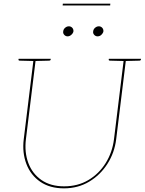

<svg xmlns="http://www.w3.org/2000/svg" viewBox="-20 -1022 792 1051"><path d="M330 9Q253 9 200.5 -27Q148 -63 124.5 -124.5Q101 -186 110 -260L164 -700H176L122 -261Q113 -189 135 -130Q157 -71 207 -36.5Q257 -2 331 -2Q406 -2 464 -36.5Q522 -71 558.5 -129.5Q595 -188 604 -260L658 -700H670L616 -260Q607 -186 568 -125Q529 -64 468 -27.5Q407 9 330 9ZM167 -700 164 -688 88 -690Q85 -690 83 -691.5Q81 -693 81 -695L82 -700ZM258 -700 257 -695Q257 -693 254.5 -691.5Q252 -690 250 -690L172 -688L173 -700ZM661 -700 658 -688 582 -690Q579 -690 577 -691.5Q575 -693 575 -695L576 -700ZM752 -700 751 -695Q751 -693 748.5 -691.5Q746 -690 744 -690L666 -688L667 -700ZM382 -850Q380 -840 370.5 -831.5Q361 -823 350 -823Q339 -823 331.5 -831.5Q324 -840 326 -850Q327 -862 336.5 -870Q346 -878 357 -878Q368 -878 375.5 -870Q383 -862 382 -850ZM546 -850Q544 -840 535 -831.5Q526 -823 514 -823Q503 -823 495.5 -831.5Q488 -840 490 -850Q491 -862 500.5 -870Q510 -878 521 -878Q532 -878 539.5 -870Q547 -862 546 -850ZM323 -992 324 -1002H584L583 -992Z"/></svg>

Font: Aleo Thin
Style: Italic
Weight: 250
Italic angle: -7°
Designer: Alessio Laiso
Foundry: Alessio Laiso
Version: Version 2.001;gftools[0.9.29]